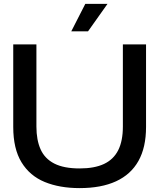

<svg xmlns="http://www.w3.org/2000/svg" viewBox="-20 -957 818 986"><path d="M389 9Q286 9 209.5 -22.5Q133 -54 90.5 -123.5Q48 -193 48 -305V-729H167V-307Q167 -238 188.5 -190Q210 -142 259 -117Q308 -92 389 -92Q465 -92 514 -115Q563 -138 587 -185.5Q611 -233 611 -307V-729H730V-305Q730 -200 691 -130.5Q652 -61 576 -26Q500 9 389 9ZM346 -796 418 -937H532L432 -796Z"/></svg>

Font: Mona Sans Expanded Medium
Style: Regular
Weight: 500
Width: 7
Designer: Deni Anggara
Foundry: GitHub
Version: Version 2.000